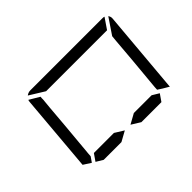

<svg xmlns="http://www.w3.org/2000/svg" viewBox="-97 -1239 1009 1009"><g transform="rotate(-45 408.0 -734.5)"><path d="M485 -531H617L655 -508L628 -469H479L429 -500ZM144 -502 102 -529 139 -959Q139 -966 142 -972L199 -938L198 -928V-918L193 -866L182 -735L165 -548L164 -531ZM240 -938 156 -990Q169 -1000 184 -1000H452H720Q730 -1000 734 -998L693 -938H663H477H415ZM331 -469H199L161 -492L188 -531H337L387 -500ZM757 -959 717 -500V-495L683 -515L666 -526L658 -531L659 -550L676 -735L687 -866L690 -897L750 -986Q759 -974 757 -959Z"/></g></svg>

Font: DSEG14 Modern
Style: Light Italic
Weight: 300
Italic angle: -5°
Designer: Keshikan(Twitter:@keshinomi_88pro)
Version: Version 0.46